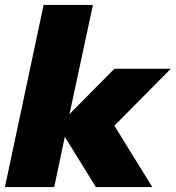

<svg xmlns="http://www.w3.org/2000/svg" viewBox="-30 -759 713 779"><path d="M147 -739H347L252 -296L434 -480H663L434 -249L588 0H359L233 -204L190 0H-10Z"/></svg>

Font: Prompt ExtraBold
Style: Italic
Weight: 800
Italic angle: -12°
Designer: Katatrad Team
Foundry: CadsonDemak
Version: Version 1.001